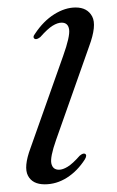

<svg xmlns="http://www.w3.org/2000/svg" viewBox="-20 -472 304 500"><path d="M133.5 -30Q143.5 -30 156.2 -37.8Q169 -45.5 187.5 -66.5Q196.5 -74 201.5 -71.5Q207.5 -68 201 -57Q181.5 -26.5 154.2 -9.2Q127 8 96.5 8Q64.5 8 52.8 -14.5Q41 -37 59.5 -86.5L144.5 -326.5Q162.5 -377 160 -395Q157.5 -413 140.5 -413Q130 -413 117 -405Q104 -397 85 -375.5Q76 -368.5 71 -370.5Q63.5 -374.5 71.5 -384.5Q93 -417 121.2 -434.8Q149.5 -452.5 177 -452.5Q207.5 -452.5 220 -429.2Q232.5 -406 212 -351L126 -107.5Q110 -62 113.8 -46Q117.5 -30 133.5 -30Z"/></svg>

Font: Fraunces 72pt S000 Light
Style: Italic
Weight: 300
Italic angle: -16°
Version: Version 1.000; ttfautohint (v1.8.3)